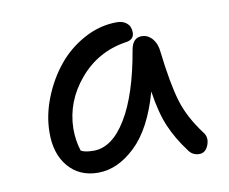

<svg xmlns="http://www.w3.org/2000/svg" viewBox="-55 -785 657 551"><g transform="rotate(-10 273.5 -509.0)"><path d="M189.9 -300.8Q135.3 -300.8 103 -338.9Q70.8 -377 71.8 -439.9Q72.3 -488.8 91.8 -538.3Q111.3 -587.9 143.3 -627.4Q175.3 -667 221.2 -691.9Q267.1 -716.8 316.9 -716.8Q334.5 -716.8 345.7 -707.3Q356.9 -697.8 356.9 -680.2Q356.9 -658.7 332 -655.8Q249.5 -643.1 196 -579.8Q142.6 -516.6 141.1 -438Q141.1 -401.9 150.9 -372.1Q162.1 -365.2 188 -365.2Q241.7 -365.2 283.9 -434.6Q326.2 -503.9 348.1 -632.8Q354.5 -665 379.9 -665Q397.9 -665 410.9 -649.9Q423.8 -634.8 425.8 -609.9Q436.5 -519 451.7 -467Q466.8 -415 506.8 -361.8Q519.5 -346.2 511.5 -324.7Q503.4 -303.2 484.9 -303.2Q464.4 -303.2 453.1 -320.8Q424.3 -358.9 406.7 -399.7Q389.2 -440.4 379.9 -503.9Q351.1 -400.4 299.1 -350.6Q247.1 -300.8 189.9 -300.8Z"/></g></svg>

Font: Shantell Sans Bouncy
Style: Regular
Weight: 300
Designer: Stephen Nixon, Anya Danilova, Shantell Martin
Foundry: Arrow Type
Version: Version 1.006;[9816181b4]